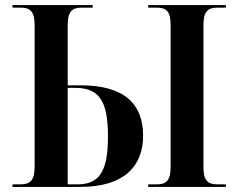

<svg xmlns="http://www.w3.org/2000/svg" viewBox="-20 -734 933 754"><path d="M29 0H295C467 0 542 -81 542 -201C542 -322 473 -399 296 -399H246V-637C246 -690 264 -704 301 -704H344V-714H29V-704H61C97 -704 116 -691 116 -635V-80C116 -24 98 -10 59 -10H29ZM562 0H867V-10H834C797 -10 779 -24 779 -77V-636C779 -690 797 -704 834 -704H867V-714H562V-704H595C632 -704 650 -691 650 -637V-77C650 -24 632 -10 595 -10H562ZM284 -10H246V-389H274C368 -389 404 -340 404 -199C404 -63 372 -10 284 -10Z"/></svg>

Font: Noto Serif Display SemiCondensed SemiBold
Style: Regular
Weight: 600
Width: 4
Designer: Monotype Design Team
Foundry: Monotype Imaging Inc.
Version: Version 2.009